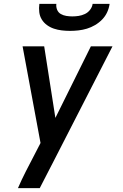

<svg xmlns="http://www.w3.org/2000/svg" viewBox="-20 -760 640 995"><path d="M73 215Q92 171 114 128Q136 85 158 43L190 -19L97 -520H209L267 -149L451 -520H563L253 85L240 110L186 215ZM343 -600Q321 -600 300 -602.5Q279 -605 259.5 -611.5Q240 -618 223.5 -630Q207 -642 196.5 -659Q186 -676 183.5 -697Q181 -718 184 -740H272Q270 -724 276 -709.5Q282 -695 295 -687.5Q308 -680 323.5 -677.5Q339 -675 355 -675Q371 -675 387.5 -677.5Q404 -680 420 -687.5Q436 -695 447 -709.5Q458 -724 460 -740H548Q545 -718 535.5 -697Q526 -676 509.5 -659Q493 -642 472.5 -630Q452 -618 430.5 -611.5Q409 -605 387 -602.5Q365 -600 343 -600Z"/></svg>

Font: Iosevka Aile Semibold
Style: Italic
Weight: 600
Italic angle: -9°
Designer: Belleve Invis
Foundry: Belleve Invis
Version: Version 31.1.0; ttfautohint (v1.8.4)